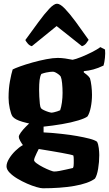

<svg xmlns="http://www.w3.org/2000/svg" viewBox="-20 -811 585 1031"><path d="M210 200Q199 200 176 193.5Q153 187 125.5 175Q98 163 73 148Q48 133 31.5 116Q15 99 15 82Q15 64 28.5 41.5Q42 19 62.5 -1Q83 -21 103 -32Q96 -41 88.5 -54.5Q81 -68 81 -76Q81 -85 92.5 -100.5Q104 -116 119.5 -131.5Q135 -147 146 -156L214 -140V-100Q226 -100 255 -97.5Q284 -95 320.5 -91Q357 -87 394 -80.5Q431 -74 460 -66.5Q489 -59 501 -50Q508 -37 510.5 -15.5Q513 6 513 22Q513 59 507 95Q501 131 490 148Q473 161 444.5 171Q416 181 378.5 187.5Q341 194 298 197Q255 200 210 200ZM270 110Q282 110 298.5 107Q315 104 334.5 99.5Q354 95 372 91Q374 86 375 81.5Q376 77 376 66Q376 58 376 45.5Q376 33 374 24Q371 22 353 18Q335 14 309.5 9.5Q284 5 258 0.5Q232 -4 212.5 -7Q193 -10 188 -11Q183 -1 177 11Q171 23 167 33.5Q163 44 163 49Q163 56 177.5 66.5Q192 77 211.5 87Q231 97 248 103.5Q265 110 270 110ZM214 -131Q178 -139 149.5 -145Q121 -151 100.5 -157Q80 -163 67 -170Q54 -177 47 -186Q39 -198 32.5 -228Q26 -258 26 -286Q26 -335 33.5 -375.5Q41 -416 48 -438Q59 -444 88 -454.5Q117 -465 154.5 -475.5Q192 -486 228.5 -493Q265 -500 290 -500Q309 -500 330 -497Q351 -494 370 -490Q386 -493 415 -504.5Q444 -516 473.5 -531Q503 -546 519 -558L544 -545Q546 -525 543.5 -500.5Q541 -476 536 -459Q507 -445 481 -438Q455 -431 430 -429V-422Q435 -418 445 -410.5Q455 -403 463 -391Q468 -375 471 -349.5Q474 -324 474 -302Q474 -267 467.5 -235Q461 -203 450 -186Q438 -176 400.5 -164.5Q363 -153 313 -144.5Q263 -136 214 -131ZM258 -206Q261 -206 269.5 -208Q278 -210 287.5 -213Q297 -216 303 -219Q309 -236 312.5 -261Q316 -286 316 -312Q316 -339 313.5 -364Q311 -389 306 -400Q302 -406 294 -412Q286 -418 278 -422Q270 -426 264 -426Q258 -426 248.5 -425Q239 -424 227.5 -421.5Q216 -419 202 -414Q195 -401 192.5 -380.5Q190 -360 190 -329Q190 -313 191 -292Q192 -271 194 -253.5Q196 -236 200 -230Q204 -225 215.5 -219.5Q227 -214 239.5 -210Q252 -206 258 -206ZM151 -563Q139 -566 130 -576Q121 -586 116 -596Q154 -648 186.5 -692.5Q219 -737 244.5 -764Q270 -791 286 -791Q303 -791 328.5 -764.5Q354 -738 386.5 -694Q419 -650 456 -597Q452 -590 443 -578.5Q434 -567 420 -563L284 -671Z"/></svg>

Font: Texturina 12pt Black
Style: Regular
Weight: 900
Designer: Guillermo Torres Carreño
Foundry: Omnibus-Type
Version: Version 1.002